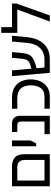

<svg xmlns="http://www.w3.org/2000/svg" viewBox="1084 -1884 800 3008"><g transform="rotate(-90 1484.0 -380.0)"><path d="M70 0V-592H371Q473 -592 522.5 -547Q572 -502 572 -403V0ZM160 -83H482V-385Q482 -455 451 -482Q420 -509 365 -509H160Z M697 -213V-592H787V-303L742 -213Z M887 0V-83H1084V-445Q1084 -480 1069.5 -494.5Q1055 -509 1026 -509H920V-592H1052Q1105 -592 1139.5 -561Q1174 -530 1174 -456V0Z M1284 0V-83H1476Q1567 -83 1609 -142.5Q1651 -202 1651 -296Q1651 -400 1601 -454.5Q1551 -509 1451 -509H1284V-592H1461Q1530 -592 1583 -570.5Q1636 -549 1672 -510Q1708 -471 1726 -417.5Q1744 -364 1744 -299Q1744 -215 1713.5 -147Q1683 -79 1623.5 -39.5Q1564 0 1476 0Z M1847 0 1795 -592H1885L1930 -83H2056Q2106 -83 2150.5 -98.5Q2195 -114 2229.5 -147Q2264 -180 2286.5 -231.5Q2309 -283 2316 -355L2338 -592H2428L2406 -355Q2402 -317 2391 -269.5Q2380 -222 2357 -175Q2334 -128 2295.5 -88Q2257 -48 2198 -24Q2139 0 2056 0ZM1904 -202 1897 -283 1981 -309Q2009 -318 2027 -334Q2045 -350 2055 -376Q2065 -402 2068 -439L2082 -592H2172L2160 -457Q2156 -415 2149.5 -380Q2143 -345 2126.5 -317Q2110 -289 2078.5 -267Q2047 -245 1994 -229Z M2563 -592H2933V-524L2746 0H2651L2839 -509H2473V-760H2563Z"/></g></svg>

Font: Noto Sans Hebrew
Style: Regular
Weight: 400
Designer: Monotype Design Team
Foundry: Monotype Imaging Inc.
Version: Version 2.003